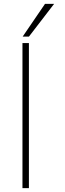

<svg xmlns="http://www.w3.org/2000/svg" viewBox="-20 -969 335 989"><path d="M95.7 -747.1H128.9V0H95.7ZM211.9 -949.2H258.8L128.9 -780.3H96.7Z"/></svg>

Font: Min Sans VF VF
Style: Regular
Weight: 400
Designer: Jinseong-Kim, NotoSansCJK, Nunito
Foundry: Jinseong-Kim
Version: Version 1.420;Glyphs 3.1.2 (3151)